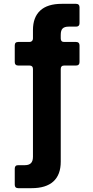

<svg xmlns="http://www.w3.org/2000/svg" viewBox="-20 -783 487 1002"><path d="M75 199Q57 199 57 181V97Q57 79 75 79H110Q131 79 141.5 68.5Q152 58 152 35V-423Q152 -441 134 -441H75Q57 -441 57 -459V-546Q57 -564 75 -564H134Q142 -564 147 -569Q152 -574 152 -582V-626Q152 -693 190 -728Q228 -763 302 -763H377Q395 -763 395 -745V-662Q395 -644 377 -644H338Q317 -644 307 -634.5Q297 -625 297 -601V-582Q297 -564 315 -564H377Q395 -564 395 -546V-459Q395 -441 377 -441H315Q297 -441 297 -423V61Q297 129 258.5 164Q220 199 145 199Z"/></svg>

Font: Open Sauce Two ExtraBold
Style: Regular
Weight: 800
Designer: Alfredo Marco Pradil
Foundry: Creative Sauce Fz LLC
Version: Version 1.477